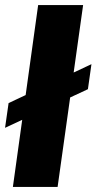

<svg xmlns="http://www.w3.org/2000/svg" viewBox="-36 -740 382 760"><path d="M15 0 115 -720H293L192 0ZM-16 -234 -2 -332 326 -486 312 -387Z"/></svg>

Font: Chivo Medium ExtraBold
Style: Italic
Weight: 800
Italic angle: -8.05°
Version: Version 2.002